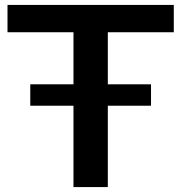

<svg xmlns="http://www.w3.org/2000/svg" viewBox="-20 -760 736 780"><path d="M278.5 0V-629H10.5V-740H686V-629H418V0ZM103 -330.5V-417.5H593.5V-330.5Z"/></svg>

Font: Encode Sans Expanded SemiBold
Style: Regular
Weight: 600
Width: 7
Designer: Multiple Designers
Foundry: Impallari Type
Version: Version 3.000; ttfautohint (v1.8.3) -l 8 -r 50 -G 200 -x 14 